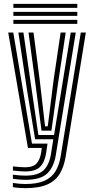

<svg xmlns="http://www.w3.org/2000/svg" viewBox="-20 -769 486 998"><path d="M111 209Q94.2 209 75.9 207.4Q57.5 205.8 47 203.5V181.8Q62 184.5 79.5 186Q97 187.5 111 187.5Q173 187.5 210.6 170.9Q248.2 154.2 268.1 121.8Q288 89.2 295.8 41L400 -600H426.2L321.2 45.2Q312.5 97.8 290.5 134.4Q268.5 171 225.5 190Q182.5 209 111 209ZM111 122.2Q99.5 122.2 84 121Q68.5 119.8 47 117.5V96Q70.5 98.2 85.1 99.4Q99.8 100.5 111 100.5Q152.8 100.5 170.5 80.2Q188.2 60 194 23.5L197.2 0H125.2L22.8 -600H49L146.2 -22.5H227L219.5 27.8Q212 74.8 188.1 98.5Q164.2 122.2 111 122.2ZM111 165.8Q98.5 165.8 81.2 164.4Q64 163 47 160.5V139Q66.2 141.5 82.6 142.8Q99 144 111 144Q177.2 144 206.5 116Q235.8 88 244.8 32.2L257 -45H162.5L121 -297.8L75.5 -600H101.8L142.8 -315.8L179.5 -67.2H261L347.8 -600H373.8L270.2 36.5Q260 99.5 225.5 132.6Q191 165.8 111 165.8ZM195.8 -89.8 164.2 -333.2 128.2 -600H154.2L186.8 -349.8L214.2 -112.2H228.2L258.8 -354.2L295.2 -600H321.5L280.5 -327.8L247.2 -89.8ZM381.8 -728H49.5V-748.8H381.8ZM381.8 -645H49.5V-665.8H381.8ZM381.8 -686.5H49.5V-707.2H381.8Z"/></svg>

Font: Big Shoulders Inline Display Thin ExtraBold
Style: Regular
Weight: 800
Version: Version 2.002